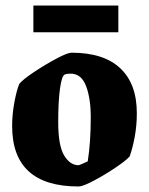

<svg xmlns="http://www.w3.org/2000/svg" viewBox="-20 -664 539 696"><path d="M24 -207Q24 -249 32 -292.5Q40 -336 50 -360Q63 -376 103.5 -403Q144 -430 184.5 -451.5Q225 -473 239 -473Q356 -473 416 -416.5Q476 -360 476 -254Q476 -208 468 -166Q460 -124 450 -97Q437 -82 397.5 -55.5Q358 -29 319 -8.5Q280 12 265 12Q24 12 24 -207ZM298 -79Q309 -147 309 -239Q309 -307 292 -352Q275 -397 236 -397Q222 -397 215 -394Q204 -390 197.5 -343Q191 -296 191 -222Q191 -136 212.5 -100.5Q234 -65 265 -65Q270 -66 298 -79ZM101 -547V-644H409V-547Z"/></svg>

Font: Grenze ExtraBold
Style: Regular
Weight: 800
Designer: Renata Polastri
Foundry: Omnibus-Type
Version: Version 1.002; ttfautohint (v1.8)